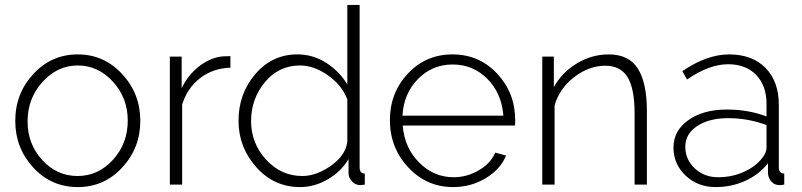

<svg xmlns="http://www.w3.org/2000/svg" viewBox="-20 -750 3258 780"><path d="M296 10Q188 10 115 -69.5Q42 -149 42 -259Q42 -370 115.5 -449.5Q189 -529 296 -529Q402 -529 476 -449.5Q550 -370 550 -259Q550 -149 476.5 -69.5Q403 10 296 10ZM92 -257Q92 -165 151.5 -100Q211 -35 295 -35Q379 -35 439 -101Q499 -167 499 -260Q499 -352 439 -418Q379 -484 296 -484Q213 -484 152.5 -417Q92 -350 92 -257Z M916 -522V-475Q846 -473 793.5 -433Q741 -393 720 -325V0H670V-520H718V-392Q745 -447 790 -481.5Q835 -516 885 -521Q898 -522 916 -522Z M1199 10Q1093 10 1021 -71Q949 -152 949 -259Q949 -370 1017.5 -449.5Q1086 -529 1188 -529Q1252 -529 1305.5 -494.5Q1359 -460 1391 -407V-730H1441V-70Q1441 -45 1462 -45V0Q1446 2 1444 2Q1424 2 1410 -13Q1396 -28 1396 -46V-104Q1365 -52 1311 -21Q1257 10 1199 10ZM1208 -35Q1266 -35 1325.5 -77.5Q1385 -120 1391 -175V-346Q1370 -403 1313 -443.5Q1256 -484 1199 -484Q1112 -484 1056 -416Q1000 -348 1000 -258Q1000 -168 1061 -101.5Q1122 -35 1208 -35Z M1821 10Q1713 10 1638.5 -70Q1564 -150 1564 -262Q1564 -373 1637 -451Q1710 -529 1818 -529Q1927 -529 2000 -450.5Q2073 -372 2073 -262Q2073 -243 2072 -240H1616Q1623 -150 1682.5 -90Q1742 -30 1823 -30Q1877 -30 1925 -58Q1973 -86 1992 -130L2036 -118Q2013 -62 1953 -26Q1893 10 1821 10ZM1615 -280H2025Q2018 -371 1960 -429.5Q1902 -488 1819 -488Q1736 -488 1678 -429Q1620 -370 1615 -280Z M2608 -299V0H2558V-290Q2558 -390 2529.5 -436.5Q2501 -483 2439 -483Q2373 -483 2313 -437Q2253 -391 2233 -322V0H2183V-520H2230V-396Q2262 -455 2323 -492Q2384 -529 2453 -529Q2535 -529 2571.5 -471Q2608 -413 2608 -299Z M2887 10Q2815 10 2765.5 -36.5Q2716 -83 2716 -151Q2716 -219 2776.5 -262Q2837 -305 2933 -305Q3020 -305 3094 -277V-328Q3094 -402 3052 -445.5Q3010 -489 2938 -489Q2861 -489 2771 -427L2752 -461Q2852 -529 2942 -529Q3036 -529 3090 -474Q3144 -419 3144 -324V-70Q3144 -45 3166 -45V0Q3154 2 3146 2Q3127 2 3114.5 -11.5Q3102 -25 3100 -44V-87Q3064 -41 3008 -15.5Q2952 10 2887 10ZM2897 -30Q2954 -30 3002.5 -52Q3051 -74 3078 -110Q3094 -131 3094 -150V-242Q3019 -270 2938 -270Q2861 -270 2812.5 -238Q2764 -206 2764 -154Q2764 -102 2802.5 -66Q2841 -30 2897 -30Z"/></svg>

Font: Raleway
Style: Light
Weight: 300
Designer: Matt McInerney, Pablo Impallari, Rodrigo Fuenzalida
Foundry: Matt McInerney, Pablo Impallari, Rodrigo Fuenzalida
Version: Version 3.000